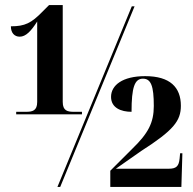

<svg xmlns="http://www.w3.org/2000/svg" viewBox="-20 -739 764 759"><path d="M44 -287H304V-297H272C247 -297 228 -301 228 -336V-719H174L148 -693C104 -648 79 -635 23 -635C23 -609 37 -594 58 -594C82 -594 103 -616 127 -654V-336C127 -301 108 -297 83 -297H44ZM207 0H218L512 -714H501ZM416 0H697L701 -133H692L690 -112C687 -82 677 -72 647 -72H438L538 -142C666 -224 695 -261 695 -321C695 -394 652 -438 554 -438C464 -438 419 -402 419 -356C419 -313 458 -297 500 -297C500 -393 512 -428 545 -428C577 -428 588 -399 588 -320C588 -254 566 -212 503 -151L416 -64Z"/></svg>

Font: Noto Serif Display ExtraCondensed ExtraBold
Style: Regular
Weight: 800
Width: 2
Designer: Monotype Design Team
Foundry: Monotype Imaging Inc.
Version: Version 2.009